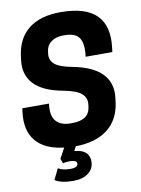

<svg xmlns="http://www.w3.org/2000/svg" viewBox="-106 -863 843 1149"><g transform="rotate(-10 315.5 -289.0)"><path d="M278.8 -327.1Q155.8 -349.6 103 -407.2Q50.3 -464.8 62 -551.8L64.9 -575.2Q79.1 -682.6 150.4 -737.8Q221.7 -793 342.8 -793Q496.6 -793 562.5 -725.6Q628.4 -658.2 610.8 -526.9L607.9 -503.9H445.8Q456.1 -581.1 433.1 -616.9Q410.2 -652.8 344.2 -652.8H334Q292 -652.8 263.2 -632.3Q234.4 -611.8 230 -576.2L228 -561Q223.1 -523.4 250.7 -498Q278.3 -472.7 356.9 -458Q478 -435.5 534.2 -377.7Q590.3 -319.8 578.1 -228L575.2 -205.1Q561 -99.1 488.8 -43.7Q416.5 11.7 294.9 13.2L280.8 40Q371.1 46.9 371.1 118.2Q371.1 162.6 336.7 188.7Q302.2 214.8 245.1 214.8Q170.4 214.8 133.8 189.9L166 124Q192.4 141.1 240.2 141.1Q286.1 141.1 286.1 116.2Q286.1 95.2 241.2 95.2Q233.4 95.2 223.6 96.4Q213.9 97.7 208 98.6L202.1 100.1L190.9 71.8L225.1 8.8Q109.4 -3.9 55.7 -68.4Q2 -132.8 16.1 -243.2L19 -266.1H181.2Q170.9 -194.3 199.7 -160.6Q228.5 -127 288.1 -127H297.9Q399.9 -127 410.2 -204.1L412.1 -219.2Q417.5 -259.8 387.9 -285.9Q358.4 -312 278.8 -327.1Z"/></g></svg>

Font: Cooper Hewitt
Style: Bold Italic
Weight: 712
Designer: Village Type and Design LLC
Foundry: Cooper Hewitt Smithsonian Design Museum
Version: 1.000